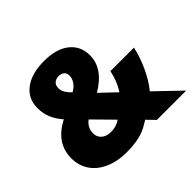

<svg xmlns="http://www.w3.org/2000/svg" viewBox="-170 -928 1143 1143"><g transform="rotate(-45 402.0 -356.5)"><path d="M557.1 0 508.8 -49.8Q464.8 -22 436.8 -11.5Q408.7 -1 373.8 4.4Q338.9 9.8 293.9 9.8Q216.8 9.8 157.5 -16.6Q98.1 -43 66.7 -90.3Q35.2 -137.7 35.2 -198.2Q35.2 -326.2 168 -394Q137.7 -428.2 120.8 -466.6Q104 -504.9 104 -553.2Q104 -631.3 164.3 -677.2Q224.6 -723.1 330.1 -723.1Q433.1 -723.1 490.5 -677.5Q547.9 -631.8 547.9 -553.2Q547.9 -499 516.8 -452.9Q485.8 -406.7 418.9 -366.2L516.1 -273.9Q552.7 -330.1 566.9 -400.9H765.1Q750.5 -333.5 719 -265.9Q687.5 -198.2 647.9 -149.9L804.2 0ZM231.9 -211.9Q231.9 -181.2 253.9 -161.6Q275.9 -142.1 312 -142.1Q339.8 -142.1 360.8 -149.4Q381.8 -156.7 393.1 -166L272 -289.1Q231.9 -259.3 231.9 -211.9ZM376 -553.2Q376 -577.1 362.1 -587.6Q348.1 -598.1 327.1 -598.1Q306.6 -598.1 291.3 -585.9Q275.9 -573.7 275.9 -546.9Q275.9 -510.3 318.8 -471.2Q346.7 -486.8 361.3 -508.5Q376 -530.3 376 -553.2Z"/></g></svg>

Font: Sahel Black FD
Style: Black-FD
Weight: 900
Foundry: Saber Rastikerdar (saber.rastikerdar@gmail.com)
Version: Version 3.3.1